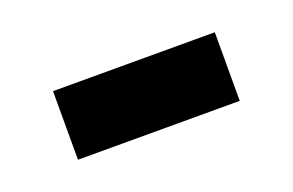

<svg xmlns="http://www.w3.org/2000/svg" viewBox="-32 -418 369 242"><g transform="rotate(-20 152.5 -297.0)"><path d="M44 -343H261V-251H44Z"/></g></svg>

Font: Noto Sans Devanagari UI Condensed Medium
Style: Regular
Weight: 500
Width: 3
Designer: Jelle Bosma - Monotype Design Team
Foundry: Monotype Imaging Inc.
Version: Version 2.003